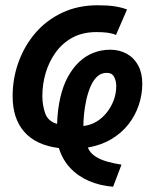

<svg xmlns="http://www.w3.org/2000/svg" viewBox="-20 -558 600 730"><path d="M410 152Q359 148 317 129.5Q275 111 246 79.5Q217 48 204 5Q117 -6 72.5 -56.5Q28 -107 28 -192Q28 -260 50.5 -322Q73 -384 114.5 -432.5Q156 -481 216 -509.5Q276 -538 352 -538Q389 -538 415.5 -534Q442 -530 463 -522L421 -425Q408 -431 390 -433.5Q372 -436 347 -436Q294 -436 255.5 -415Q217 -394 191.5 -358.5Q166 -323 153.5 -280Q141 -237 141 -193Q141 -159 151.5 -128Q162 -97 197 -87Q199 -143 209.5 -188Q220 -233 238.5 -266.5Q257 -300 281.5 -323Q306 -346 336 -357.5Q366 -369 399 -369Q434 -369 462 -353.5Q490 -338 505.5 -309Q521 -280 521 -240Q521 -198 507.5 -158Q494 -118 468 -85Q442 -52 403.5 -29Q365 -6 314 3Q322 23 341.5 36Q361 49 388 56.5Q415 64 442 68ZM297 -79Q324 -82 346 -95Q368 -108 385 -129Q402 -150 412 -176Q422 -202 422 -231Q422 -250 414 -265.5Q406 -281 386 -281Q364 -281 349 -266.5Q334 -252 324 -228.5Q314 -205 308 -177.5Q302 -150 299.5 -124Q297 -98 297 -79Z"/></svg>

Font: Ubuntu Sans Mono SemiBold
Style: Italic
Weight: 600
Italic angle: -13.5°
Monospace: yes
Designer: Dalton Maag Ltd
Foundry: Dalton Maag Ltd
Version: Version 1.006